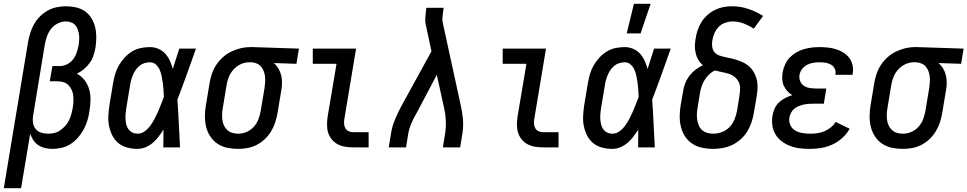

<svg xmlns="http://www.w3.org/2000/svg" viewBox="-50 -776 5094 1011"><path d="M-30 215 98 -556Q102 -579 109.5 -603Q117 -627 129.5 -649Q142 -671 160.5 -689.5Q179 -708 201.5 -720.5Q224 -733 248.5 -738Q273 -743 297 -743Q325 -743 351 -737Q377 -731 397.5 -716.5Q418 -702 431.5 -680Q445 -658 451 -633Q457 -608 457 -581Q457 -554 453 -526Q449 -505 442.5 -484.5Q436 -464 423 -445.5Q410 -427 392 -412Q374 -397 355 -388Q379 -375 395.5 -353.5Q412 -332 419.5 -305.5Q427 -279 426.5 -250Q426 -221 421 -192Q418 -168 411 -144Q404 -120 392 -97Q380 -74 362.5 -53.5Q345 -33 323 -18.5Q301 -4 276 2Q251 8 227 8Q206 8 187 3.5Q168 -1 152 -11.5Q136 -22 125.5 -38Q115 -54 109 -72L61 215ZM204 -72Q220 -72 236.5 -76Q253 -80 267.5 -90Q282 -100 294 -113.5Q306 -127 313.5 -142.5Q321 -158 325.5 -174.5Q330 -191 333 -208Q336 -224 336.5 -240.5Q337 -257 335.5 -273Q334 -289 327 -303.5Q320 -318 309.5 -328.5Q299 -339 283.5 -343.5Q268 -348 251 -348H212L226 -428H265Q284 -428 303 -437.5Q322 -447 334.5 -463Q347 -479 353.5 -498.5Q360 -518 364 -537Q366 -551 367 -565.5Q368 -580 366 -594Q364 -608 359.5 -621Q355 -634 346 -644Q337 -654 323.5 -658.5Q310 -663 296 -663Q275 -663 254 -652.5Q233 -642 219 -624Q205 -606 197.5 -585Q190 -564 186 -542L124 -165Q121 -146 124 -128Q127 -110 138 -96.5Q149 -83 167 -77.5Q185 -72 204 -72Z M674 8Q646 8 620 1Q594 -6 574 -22Q554 -38 542 -61.5Q530 -85 524.5 -111Q519 -137 520.5 -165Q522 -193 526 -221L546 -341Q550 -364 557 -387.5Q564 -411 576.5 -432.5Q589 -454 606.5 -473Q624 -492 645.5 -505Q667 -518 691 -523Q715 -528 739 -528Q763 -528 784 -519Q805 -510 820 -493.5Q835 -477 844.5 -456Q854 -435 860 -413Q869 -440 877 -466.5Q885 -493 894 -520H982Q958 -453 934 -385.5Q910 -318 884 -251Q889 -188 891.5 -125.5Q894 -63 898 0H810Q811 -23 810.5 -46.5Q810 -70 811 -94Q799 -75 785.5 -57Q772 -39 754.5 -24Q737 -9 716 -0.5Q695 8 674 8ZM675 -72Q695 -72 712.5 -85Q730 -98 742.5 -115.5Q755 -133 764.5 -151.5Q774 -170 782.5 -189Q791 -208 798 -227Q805 -246 813 -265Q812 -284 811 -302Q810 -320 807.5 -338Q805 -356 801.5 -374Q798 -392 791 -408Q784 -424 771 -436Q758 -448 739 -448Q725 -448 710.5 -443.5Q696 -439 684.5 -429.5Q673 -420 664.5 -407.5Q656 -395 650.5 -382Q645 -369 641 -355Q637 -341 635 -327L615 -207Q613 -193 611.5 -178Q610 -163 611 -148.5Q612 -134 615 -120.5Q618 -107 626.5 -95.5Q635 -84 647.5 -78Q660 -72 675 -72Z M1203 8Q1174 8 1146 2Q1118 -4 1095.5 -19Q1073 -34 1058 -56.5Q1043 -79 1036 -106Q1029 -133 1029 -162Q1029 -191 1034 -221L1054 -341Q1058 -365 1066.5 -389.5Q1075 -414 1089.5 -435.5Q1104 -457 1124 -475Q1144 -493 1168 -504.5Q1192 -516 1217 -522Q1242 -528 1266 -528H1281L1524 -520L1511 -440L1392 -444Q1406 -432 1416 -415.5Q1426 -399 1430.5 -380Q1435 -361 1435 -340.5Q1435 -320 1431 -299L1411 -179Q1407 -155 1399 -131Q1391 -107 1377.5 -84.5Q1364 -62 1344.5 -43.5Q1325 -25 1301.5 -13Q1278 -1 1253 3.5Q1228 8 1203 8ZM1205 -72Q1227 -72 1249 -81.5Q1271 -91 1287 -109Q1303 -127 1311 -148.5Q1319 -170 1323 -193L1343 -313Q1345 -328 1346 -343Q1347 -358 1345.5 -372.5Q1344 -387 1339 -400.5Q1334 -414 1325.5 -424.5Q1317 -435 1303.5 -441Q1290 -447 1275 -448H1261Q1239 -448 1217.5 -438Q1196 -428 1180 -410.5Q1164 -393 1155 -371Q1146 -349 1143 -327L1123 -207Q1120 -191 1119.5 -175Q1119 -159 1121 -144Q1123 -129 1129.5 -115Q1136 -101 1147 -91Q1158 -81 1173 -76.5Q1188 -72 1204 -72Z M1810 0Q1788 0 1767 -3.5Q1746 -7 1728 -16.5Q1710 -26 1697 -42Q1684 -58 1678 -77Q1672 -96 1672 -118Q1672 -140 1675 -161L1722 -440H1597V-520H1825L1763 -148Q1761 -135 1762 -122.5Q1763 -110 1769 -100Q1775 -90 1786 -85Q1797 -80 1810 -80H1891V0Z M1997 0 2009 -74Q2015 -112 2031 -149.5Q2047 -187 2066 -222L2222 -506L2195 -632Q2195 -634 2194 -636.5Q2193 -639 2193 -641Q2188 -661 2189.5 -683.5Q2191 -706 2194 -728L2195 -735H2286L2285 -728Q2282 -708 2280 -688Q2278 -668 2283 -649L2376 -222Q2384 -187 2387.5 -149.5Q2391 -112 2385 -74L2373 0H2282L2294 -74Q2299 -107 2297.5 -140.5Q2296 -174 2289 -205L2250 -382L2146 -185Q2144 -181 2141.5 -177Q2139 -173 2137 -169Q2124 -146 2114 -122Q2104 -98 2100 -74L2088 0Z M2810 0Q2788 0 2767 -3.5Q2746 -7 2728 -16.5Q2710 -26 2697 -42Q2684 -58 2678 -77Q2672 -96 2672 -118Q2672 -140 2675 -161L2722 -440H2597V-520H2825L2763 -148Q2761 -135 2762 -122.5Q2763 -110 2769 -100Q2775 -90 2786 -85Q2797 -80 2810 -80H2891V0Z M3174 8Q3146 8 3120 1Q3094 -6 3074 -22Q3054 -38 3042 -61.5Q3030 -85 3024.5 -111Q3019 -137 3020.5 -165Q3022 -193 3026 -221L3046 -341Q3050 -364 3057 -387.5Q3064 -411 3076.5 -432.5Q3089 -454 3106.5 -473Q3124 -492 3145.5 -505Q3167 -518 3191 -523Q3215 -528 3239 -528Q3263 -528 3284 -519Q3305 -510 3320 -493.5Q3335 -477 3344.5 -456Q3354 -435 3360 -413Q3369 -440 3377 -466.5Q3385 -493 3394 -520H3482Q3458 -453 3434 -385.5Q3410 -318 3384 -251Q3389 -188 3391.5 -125.5Q3394 -63 3398 0H3310Q3311 -23 3310.5 -46.5Q3310 -70 3311 -94Q3299 -75 3285.5 -57Q3272 -39 3254.5 -24Q3237 -9 3216 -0.5Q3195 8 3174 8ZM3175 -72Q3195 -72 3212.5 -85Q3230 -98 3242.5 -115.5Q3255 -133 3264.5 -151.5Q3274 -170 3282.5 -189Q3291 -208 3298 -227Q3305 -246 3313 -265Q3312 -284 3311 -302Q3310 -320 3307.5 -338Q3305 -356 3301.5 -374Q3298 -392 3291 -408Q3284 -424 3271 -436Q3258 -448 3239 -448Q3225 -448 3210.5 -443.5Q3196 -439 3184.5 -429.5Q3173 -420 3164.5 -407.5Q3156 -395 3150.5 -382Q3145 -369 3141 -355Q3137 -341 3135 -327L3115 -207Q3113 -193 3111.5 -178Q3110 -163 3111 -148.5Q3112 -134 3115 -120.5Q3118 -107 3126.5 -95.5Q3135 -84 3147.5 -78Q3160 -72 3175 -72ZM3250 -600 3288 -756H3376L3323 -600Z M3704 8Q3675 8 3647 2Q3619 -4 3596 -19Q3573 -34 3558 -56.5Q3543 -79 3536 -106Q3529 -133 3529 -162Q3529 -191 3534 -221L3547 -295Q3550 -317 3558 -337.5Q3566 -358 3580 -376.5Q3594 -395 3612.5 -409Q3631 -423 3651 -433Q3637 -444 3627.5 -460Q3618 -476 3613.5 -494.5Q3609 -513 3609 -533Q3609 -553 3613 -573Q3616 -595 3623.5 -617Q3631 -639 3643.5 -659.5Q3656 -680 3674.5 -696.5Q3693 -713 3714 -723.5Q3735 -734 3758 -738.5Q3781 -743 3803 -743Q3849 -743 3890.5 -729Q3932 -715 3968 -692L3919 -625Q3895 -641 3867 -652Q3839 -663 3808 -663Q3789 -663 3769.5 -656.5Q3750 -650 3735.5 -635.5Q3721 -621 3712.5 -602Q3704 -583 3701 -564Q3698 -547 3700 -530.5Q3702 -514 3712 -501.5Q3722 -489 3737 -484Q3752 -479 3768 -475.5Q3784 -472 3800 -468.5Q3816 -465 3831 -460Q3846 -455 3860.5 -448.5Q3875 -442 3887.5 -432.5Q3900 -423 3909.5 -410.5Q3919 -398 3925.5 -384Q3932 -370 3935.5 -354Q3939 -338 3939 -321.5Q3939 -305 3937 -288Q3935 -271 3932 -254L3919 -179Q3915 -155 3906.5 -130Q3898 -105 3884 -82.5Q3870 -60 3849.5 -42Q3829 -24 3805 -12.5Q3781 -1 3755 3.5Q3729 8 3704 8ZM3705 -72Q3728 -72 3751 -80.5Q3774 -89 3791 -106.5Q3808 -124 3817.5 -147Q3827 -170 3831 -193L3843 -267Q3846 -287 3847 -306.5Q3848 -326 3840.5 -342.5Q3833 -359 3819 -370.5Q3805 -382 3787.5 -387.5Q3770 -393 3751.5 -396.5Q3733 -400 3715 -405Q3697 -397 3683 -383Q3669 -369 3659 -352.5Q3649 -336 3643.5 -318Q3638 -300 3635 -282L3623 -207Q3620 -191 3619.5 -175Q3619 -159 3621.5 -144Q3624 -129 3630 -115Q3636 -101 3647 -91Q3658 -81 3673.5 -76.5Q3689 -72 3705 -72Z M4216 8Q4189 8 4162.5 5Q4136 2 4112 -7Q4088 -16 4067.5 -31Q4047 -46 4034 -67.5Q4021 -89 4017 -115Q4013 -141 4018 -169Q4021 -187 4029.5 -205.5Q4038 -224 4052.5 -237.5Q4067 -251 4085 -260Q4103 -269 4122 -275Q4108 -283 4096 -296Q4084 -309 4077 -325Q4070 -341 4069 -359Q4068 -377 4071 -396Q4075 -416 4084 -436.5Q4093 -457 4108.5 -473Q4124 -489 4143 -500Q4162 -511 4182.5 -517Q4203 -523 4224 -525.5Q4245 -528 4266 -528Q4288 -528 4310.5 -525.5Q4333 -523 4353.5 -516.5Q4374 -510 4392 -498.5Q4410 -487 4422.5 -470Q4435 -453 4439.5 -431.5Q4444 -410 4440 -387L4439 -382H4349V-384Q4352 -400 4345.5 -414Q4339 -428 4326 -435.5Q4313 -443 4297.5 -445.5Q4282 -448 4266 -448Q4250 -448 4233 -445.5Q4216 -443 4200.5 -435Q4185 -427 4174 -413Q4163 -399 4160 -382Q4157 -365 4163 -349.5Q4169 -334 4182 -325Q4195 -316 4211.5 -313Q4228 -310 4245 -310H4301L4288 -230H4232Q4219 -230 4206 -229Q4193 -228 4180.5 -225Q4168 -222 4155.5 -217Q4143 -212 4132.5 -203.5Q4122 -195 4115.5 -182.5Q4109 -170 4107 -158Q4103 -137 4111.5 -118Q4120 -99 4137 -89Q4154 -79 4175 -75.5Q4196 -72 4217 -72Q4235 -72 4253.5 -74.5Q4272 -77 4290 -84.5Q4308 -92 4324 -104.5Q4340 -117 4350 -134L4424 -98Q4409 -71 4385 -49.5Q4361 -28 4333 -15Q4305 -2 4275 3Q4245 8 4216 8Z M4703 8Q4674 8 4646 2Q4618 -4 4595.5 -19Q4573 -34 4558 -56.5Q4543 -79 4536 -106Q4529 -133 4529 -162Q4529 -191 4534 -221L4554 -341Q4558 -365 4566.5 -389.5Q4575 -414 4589.5 -435.5Q4604 -457 4624 -475Q4644 -493 4668 -504.5Q4692 -516 4717 -522Q4742 -528 4766 -528H4781L5024 -520L5011 -440L4892 -444Q4906 -432 4916 -415.5Q4926 -399 4930.5 -380Q4935 -361 4935 -340.5Q4935 -320 4931 -299L4911 -179Q4907 -155 4899 -131Q4891 -107 4877.5 -84.5Q4864 -62 4844.5 -43.5Q4825 -25 4801.5 -13Q4778 -1 4753 3.5Q4728 8 4703 8ZM4705 -72Q4727 -72 4749 -81.5Q4771 -91 4787 -109Q4803 -127 4811 -148.5Q4819 -170 4823 -193L4843 -313Q4845 -328 4846 -343Q4847 -358 4845.5 -372.5Q4844 -387 4839 -400.5Q4834 -414 4825.5 -424.5Q4817 -435 4803.5 -441Q4790 -447 4775 -448H4761Q4739 -448 4717.5 -438Q4696 -428 4680 -410.5Q4664 -393 4655 -371Q4646 -349 4643 -327L4623 -207Q4620 -191 4619.5 -175Q4619 -159 4621 -144Q4623 -129 4629.5 -115Q4636 -101 4647 -91Q4658 -81 4673 -76.5Q4688 -72 4704 -72Z"/></svg>

Font: Iosevka Curly Medium
Style: Italic
Weight: 500
Italic angle: -9°
Monospace: yes
Designer: Belleve Invis
Foundry: Belleve Invis
Version: Version 22.1.2; ttfautohint (v1.8.4)